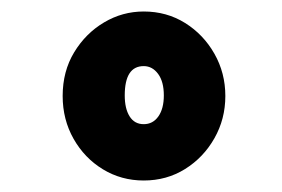

<svg xmlns="http://www.w3.org/2000/svg" viewBox="-20 -704 490 334"><path d="M230 -390Q191 -390 159 -409.5Q127 -429 108 -462.5Q89 -496 89 -537Q89 -580 109 -613Q129 -646 161 -665Q193 -684 230 -684Q270 -684 302 -664Q334 -644 353 -610.5Q372 -577 372 -537Q372 -497 353 -463.5Q334 -430 302 -410Q270 -390 230 -390ZM230 -488Q246 -488 255.5 -501.5Q265 -515 265 -538Q265 -562 255 -575.5Q245 -589 230 -589Q197 -589 197 -538Q197 -515 205.5 -501.5Q214 -488 230 -488Z"/></svg>

Font: Inconsolata SemiCondensed Black
Style: Regular
Weight: 900
Width: 4
Monospace: yes
Designer: Raph Levien, Cyreal, Brenton Simpson
Foundry: Raph Levien, Cyreal, Google
Version: Version 3.001; ttfautohint (v1.8.2.53-6de2)